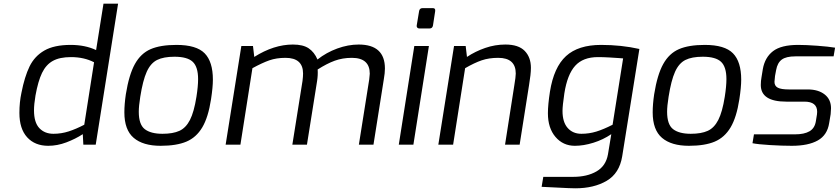

<svg xmlns="http://www.w3.org/2000/svg" viewBox="-20 -783 4539 1039"><path d="M85 -172Q85 -230 96 -281Q113 -368 140 -423.5Q167 -479 220 -509.5Q273 -540 362 -540Q441 -540 500 -512L540 -763H619L498 0H431L428 -57Q388 -31 339 -12.5Q290 6 241 6Q169 6 127 -40Q85 -86 85 -172ZM436 -108 489 -446Q435 -474 364 -474Q303 -474 266 -453.5Q229 -433 207.5 -388.5Q186 -344 172 -266Q164 -218 164 -186Q164 -120 193 -89.5Q222 -59 269 -59Q312 -59 352 -72Q392 -85 436 -108Z M653 -175Q653 -219 661 -273Q678 -379 710 -436.5Q742 -494 795 -517Q848 -540 935 -540Q1043 -540 1087.5 -494.5Q1132 -449 1132 -352Q1132 -311 1122 -246Q1107 -148 1074.5 -93.5Q1042 -39 988.5 -16.5Q935 6 849 6Q754 6 703.5 -37Q653 -80 653 -175ZM1043 -259Q1052 -316 1052 -355Q1052 -421 1023 -448.5Q994 -476 924 -476Q865 -476 830 -458.5Q795 -441 774 -394.5Q753 -348 739 -259Q731 -209 731 -178Q731 -109 763.5 -84Q796 -59 859 -59Q916 -59 951 -75Q986 -91 1008 -134Q1030 -177 1043 -259Z M1286 -534H1349L1356 -475Q1462 -542 1565 -542Q1620 -542 1650.5 -521.5Q1681 -501 1698 -461Q1746 -499 1805 -520.5Q1864 -542 1921 -542Q2063 -542 2063 -412Q2063 -388 2057 -354L2001 0H1922L1978 -353Q1981 -377 1981 -384Q1981 -470 1884 -470Q1834 -470 1791.5 -454.5Q1749 -439 1699 -407Q1701 -377 1696 -345L1641 0H1562L1617 -345Q1620 -369 1620 -385Q1620 -470 1525 -470Q1476 -470 1437.5 -456.5Q1399 -443 1346 -414L1281 0H1201Z M2235 -645 2248 -723Q2249 -730 2253.5 -734.5Q2258 -739 2266 -739H2323Q2337 -739 2335 -723L2323 -645Q2320 -629 2305 -629H2249Q2242 -629 2238 -633.5Q2234 -638 2235 -645ZM2222 -534H2301L2217 0H2138Z M2437 -534H2500L2507 -475Q2552 -505 2605.5 -523.5Q2659 -542 2715 -542Q2786 -542 2819.5 -507.5Q2853 -473 2853 -416Q2853 -382 2843 -323L2792 0H2713L2763 -320Q2771 -368 2771 -385Q2771 -470 2676 -470Q2626 -470 2586.5 -456.5Q2547 -443 2497 -414L2432 0H2352Z M2911 228 2920 174H3082Q3157 174 3208 144.5Q3259 115 3270 52L3288 -57Q3244 -27 3191 -10.5Q3138 6 3091 6Q3027 6 2986 -42Q2945 -90 2945 -170Q2945 -216 2956 -287Q2977 -419 3043 -479.5Q3109 -540 3233 -540Q3342 -540 3440 -518L3347 63Q3332 155 3263 195.5Q3194 236 3093 236Q3069 236 3056 235ZM3295 -108 3352 -467 3325 -469Q3312 -470 3278 -472Q3244 -474 3216 -474Q3135 -474 3092.5 -427Q3050 -380 3034 -278Q3024 -210 3024 -183Q3024 -122 3052 -90.5Q3080 -59 3126 -59Q3168 -59 3207 -71Q3246 -83 3295 -108Z M3512 -175Q3512 -219 3520 -273Q3537 -379 3569 -436.5Q3601 -494 3654 -517Q3707 -540 3794 -540Q3902 -540 3946.5 -494.5Q3991 -449 3991 -352Q3991 -311 3981 -246Q3966 -148 3933.5 -93.5Q3901 -39 3847.5 -16.5Q3794 6 3708 6Q3613 6 3562.5 -37Q3512 -80 3512 -175ZM3902 -259Q3911 -316 3911 -355Q3911 -421 3882 -448.5Q3853 -476 3783 -476Q3724 -476 3689 -458.5Q3654 -441 3633 -394.5Q3612 -348 3598 -259Q3590 -209 3590 -178Q3590 -109 3622.5 -84Q3655 -59 3718 -59Q3775 -59 3810 -75Q3845 -91 3867 -134Q3889 -177 3902 -259Z M4052 -8 4060 -56H4282Q4332 -56 4360.5 -72.5Q4389 -89 4395 -127L4401 -164Q4402 -170 4402 -178Q4402 -233 4333 -233H4235Q4097 -233 4097 -323Q4097 -345 4101 -366L4108 -409Q4119 -472 4163 -506Q4207 -540 4299 -540Q4341 -540 4402 -535.5Q4463 -531 4499 -525L4491 -478H4284Q4234 -478 4210.5 -460.5Q4187 -443 4180 -404L4174 -372Q4171 -348 4171 -340Q4171 -318 4189 -308.5Q4207 -299 4249 -299H4351Q4408 -299 4442.5 -272Q4477 -245 4477 -197Q4477 -189 4475 -165L4467 -117Q4457 -52 4405.5 -23Q4354 6 4265 6Q4212 6 4146.5 2Q4081 -2 4052 -8Z"/></svg>

Font: Exo
Style: Italic
Weight: 400
Italic angle: -9°
Designer: Natanael Gama
Foundry: Natanael Gama
Version: Version 1.500; ttfautohint (v1.6)